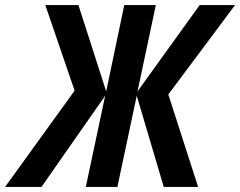

<svg xmlns="http://www.w3.org/2000/svg" viewBox="-84 -734 943 754"><path d="M79 0 329 -358 253 0H377L453 -358L559 0H694L577 -363L839 -714H700L456 -375L528 -714H404L333 -375L224 -714H94L209 -378L-64 0Z"/></svg>

Font: Noto Sans UI SemiCondensed
Style: Bold Italic
Weight: 700
Width: 4
Designer: Monotype Design Team
Foundry: Monotype Imaging Inc.
Version: 1.001